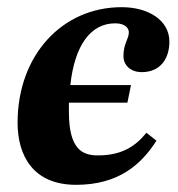

<svg xmlns="http://www.w3.org/2000/svg" viewBox="-20 -501 495 535"><path d="M192 14C310 14 373 -42 416 -109L388 -131C357 -93 319 -68 253 -68C211 -68 172 -83 172 -189V-215H335L345 -264H176C188 -374 232 -436 301 -436C328 -436 339 -423 339 -411C339 -392 324 -380 324 -345C324 -318 345 -300 375 -300C428 -300 452 -339 452 -385C452 -445 393 -481 319 -481C154 -481 29 -348 29 -159C29 -69 71 14 192 14Z"/></svg>

Font: STIX Two Text
Style: Bold Italic
Weight: 700
Italic angle: -12°
Designer: Ross Mills, John Hudson & Paul Hanslow, Tiro Typeworks Ltd; with prior portions MicroPress Inc. and Coen Hoffman, Elsevi
Foundry: Tiro Typeworks Ltd
Version: Version 2.13 b171